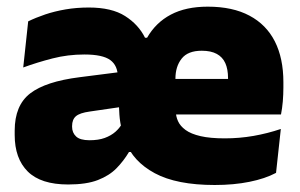

<svg xmlns="http://www.w3.org/2000/svg" viewBox="-20 -528 878 562"><path d="M608.5 13.5Q497 13.5 433 -21Q369 -55.5 347 -114.5L337.5 -144.5Q331 -169.5 329.5 -192.2Q328 -215 328 -235.5L325 -301.5Q325 -336 302.8 -352.2Q280.5 -368.5 227 -368.5Q178.5 -368.5 133.8 -357Q89 -345.5 48 -330.5L62.5 -465.5Q85 -476.5 112.5 -485.8Q140 -495 172 -500.5Q204 -506 240 -506Q307 -506 346.2 -481Q385.5 -456 404.5 -417.5H410.5Q436 -462 480 -485.2Q524 -508.5 588 -508.5Q661 -508.5 710.2 -482.2Q759.5 -456 784.5 -406.8Q809.5 -357.5 809.5 -287.5V-272Q809.5 -252 807.8 -231.2Q806 -210.5 802.5 -193H644Q646 -223.5 646.8 -250.5Q647.5 -277.5 647.5 -299Q647.5 -325.5 639.5 -343.2Q631.5 -361 614.5 -370.2Q597.5 -379.5 570.5 -379.5Q530 -379.5 511.8 -356.5Q493.5 -333.5 493.5 -297.5V-254.5L494.5 -236.5V-204Q494.5 -188 501 -173.5Q507.5 -159 523.2 -147.5Q539 -136 567 -129.5Q595 -123 638 -123Q681 -123 722.2 -130.2Q763.5 -137.5 802 -150.5L788 -22Q756 -5 710.2 4.2Q664.5 13.5 608.5 13.5ZM179.5 12Q99.5 12 61.2 -26Q23 -64 23 -133V-145.5Q23 -219.5 68.2 -254.5Q113.5 -289.5 213 -302L338.5 -318L349 -217L242.5 -201.5Q213.5 -197.5 202.2 -187.8Q191 -178 191 -159V-157Q191 -139.5 202.8 -128.5Q214.5 -117.5 242 -117.5Q268 -117.5 286.5 -124.2Q305 -131 317.8 -142.2Q330.5 -153.5 337.5 -166.5L387 -83H357.5Q342 -57 321 -35.5Q300 -14 266.5 -1Q233 12 179.5 12ZM767 -193H420V-297H767Z"/></svg>

Font: Anek Devanagari Medium ExtraBold
Style: Regular
Weight: 800
Version: Version 1.003